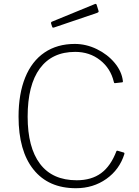

<svg xmlns="http://www.w3.org/2000/svg" viewBox="-20 -984 735 1014"><path d="M629 -556Q630 -549 624 -549L588 -545H586Q582 -545 581 -552Q564 -623 508.5 -666.5Q453 -710 377 -710Q255 -710 190.5 -622.5Q126 -535 126 -368Q126 -205 191.5 -118.5Q257 -32 385 -32Q463 -32 514 -69.5Q565 -107 595 -186Q597 -189 601 -188L635 -178Q638 -176 637 -171Q611 -88 541.5 -39Q472 10 381 10Q236 10 157 -88.5Q78 -187 78 -368Q78 -488 113 -574.5Q148 -661 215 -706.5Q282 -752 375 -752Q435 -752 491.5 -724.5Q548 -697 585.5 -652Q623 -607 629 -556ZM500 -928 501 -924Q501 -919 493 -916L266 -839Q264 -838 261 -838Q256 -838 255 -844L250 -859Q249 -863 250 -865.5Q251 -868 253 -869L482 -963Q484 -964 486.5 -963Q489 -962 490 -960Z"/></svg>

Font: Libre Franklin Thin
Style: Regular
Weight: 250
Designer: Pablo Impallari, Rodrigo Fuenzalida
Foundry: Impallari Type
Version: Version 1.002; ttfautohint (v1.5)